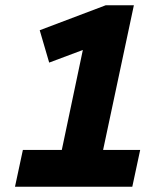

<svg xmlns="http://www.w3.org/2000/svg" viewBox="-20 -710 640 730"><path d="M37 0 67 -140H215L295 -520L167 -472L131 -595L382 -690H489L372 -140H513L483 0Z"/></svg>

Font: Radio Canada
Style: Italic
Weight: 400
Italic angle: -12°
Designer: Charles Daoud, Etienne Aubert Bonn, Alexandre Saumier Demers, Jacques Le Bailly
Foundry: Radio-Canada
Version: Version 2.104;gftools[0.9.28.dev5+ged2979d]